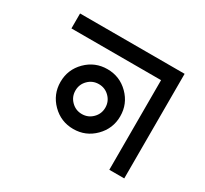

<svg xmlns="http://www.w3.org/2000/svg" viewBox="-139 -885 1158 1087"><g transform="rotate(30 439.5 -342.0)"><path d="M781.2 0H683.6V-585.9H97.7V-683.6H781.2ZM488.3 -293Q488.3 -333.5 459.7 -362.1Q431.2 -390.6 390.6 -390.6Q350.1 -390.6 321.5 -362.1Q293 -333.5 293 -293Q293 -252.4 321.5 -223.9Q350.1 -195.3 390.6 -195.3Q431.2 -195.3 459.7 -223.9Q488.3 -252.4 488.3 -293ZM390.6 -97.7Q309.6 -97.7 252.4 -155Q195.3 -212.4 195.3 -293Q195.3 -374 252.4 -431.2Q309.6 -488.3 390.6 -488.3Q471.7 -488.3 528.8 -431.2Q585.9 -374 585.9 -293Q585.9 -212.4 528.8 -155Q471.7 -97.7 390.6 -97.7Z"/></g></svg>

Font: BabelStone Club Penguin
Style: Regular
Weight: 400
Designer: Andrew West
Foundry: BabelStone
Version: Version 1.02 November 6, 2013